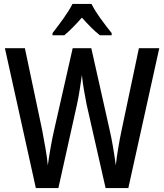

<svg xmlns="http://www.w3.org/2000/svg" viewBox="-20 -960 837 980"><path d="M793 -714 635 0H519L422 -427Q417 -454 409.5 -495Q402 -536 398 -577Q394 -548 387.5 -506Q381 -464 373 -427L278 0H163L5 -714H107L195 -297Q204 -249 212.5 -200.5Q221 -152 224 -116Q230 -159 238.5 -207.5Q247 -256 256 -295L351 -714H446L540 -295Q549 -256 557 -209Q565 -162 571 -116Q576 -160 584 -207.5Q592 -255 601 -297L689 -714ZM447 -940Q464 -906 494 -864.5Q524 -823 550 -791V-780H490Q468 -797 445 -820Q422 -843 398 -870Q374 -843 351 -819.5Q328 -796 308 -780H248V-791Q274 -824 304 -866Q334 -908 350 -940Z"/></svg>

Font: Noto Sans Arabic UI Cn Md
Style: Regular
Weight: 500
Width: 3
Designer: Monotype Design Team, Nadine Chahine and Nizar Qandah
Foundry: Monotype Imaging Inc.
Version: Version 2.010; ttfautohint (v1.8.4.7-5d5b)